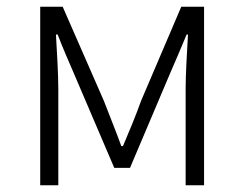

<svg xmlns="http://www.w3.org/2000/svg" viewBox="-20 -553 728 573"><path d="M100 0H154V-288C154 -331 150 -397 147 -450H152C167 -411 184 -372 200 -335L321 -52H368L488 -335C504 -372 521 -411 537 -450H541C538 -397 534 -331 534 -288V0H589V-533H521L401 -252C385 -207 366 -162 347 -117H342C326 -162 307 -207 290 -252L167 -533H100Z"/></svg>

Font: Genne Gothic Light
Style: Regular
Weight: 300
Designer: Ryoko NISHIZUKA (kana & ideographs); Paul D. Hunt (Latin, Greek & Cyrillic); Wenlong ZHANG (bopomofo); Sandoll Communica
Foundry: Adobe Systems Incorporated
Version: Version 1.004;PS 1.004;hotconv 16.6.51;makeotf.lib2.5.65220